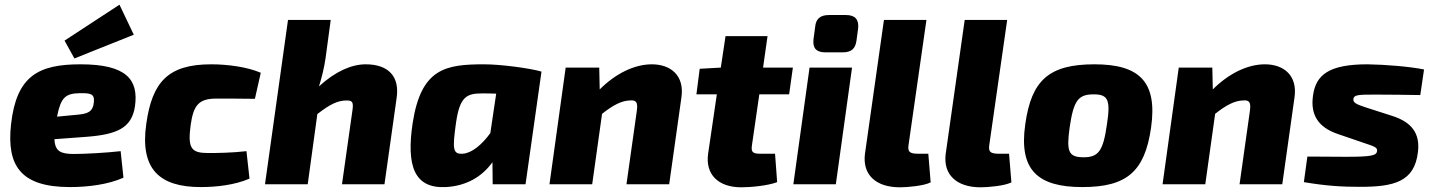

<svg xmlns="http://www.w3.org/2000/svg" viewBox="-20 -785 6109 818"><path d="M550 -637 489 -765 255 -612 297 -536ZM323 -511C144 -511 50 -462 27 -255C8 -81 66 12 278 12C352 12 439 2 506 -28L494 -141C434 -134 340 -129 296 -129C240 -129 214 -139 212 -192L347 -202C478 -212 541 -239 555 -332C571 -446 519 -511 323 -511ZM380 -350C376 -307 352 -300 307 -296L223 -288C239 -369 258 -387 320 -388C370 -389 383 -383 380 -350Z M880 -511C697 -511 628 -437 603 -256C576 -64 660 12 835 12C903 12 981 3 1043 -24L1030 -141C970 -134 906 -133 868 -133C796 -133 779 -151 792 -250C804 -340 829 -365 903 -365C942 -365 999 -365 1066 -364L1091 -475C1033 -500 949 -511 880 -511Z M1538 -511C1479 -511 1410 -482 1339 -417C1350 -452 1361 -495 1367 -537L1389 -700H1207L1109 0H1291L1332 -299C1386 -341 1419 -357 1457 -357C1481 -357 1486 -350 1482 -318L1437 0H1618L1670 -369C1683 -460 1634 -511 1538 -511Z M2043 -511C1878 -511 1774 -494 1738 -260C1711 -79 1744 19 1880 12C1966 7 2033 -31 2078 -94L2079 0H2219L2287 -480C2240 -494 2114 -511 2043 -511ZM1951 -130C1909 -128 1907 -149 1923 -263C1939 -374 1969 -387 2034 -387C2054 -387 2074 -387 2094 -386L2069 -218C2033 -168 1989 -132 1951 -130Z M2757 -511C2683 -511 2603 -472 2535 -404L2533 -497H2390L2321 0H2503L2545 -300C2595 -340 2631 -356 2663 -357C2692 -360 2698 -348 2693 -312L2649 0H2831L2883 -369C2897 -463 2838 -511 2757 -511Z M3215 -383H3342L3358 -497H3231L3250 -631H3071L3051 -497L2961 -492L2947 -383H3034L2997 -131C2984 -42 3040 13 3138 13C3175 13 3249 7 3291 -9L3282 -130H3220C3185 -130 3179 -138 3184 -169Z M3584 -721H3512C3475 -721 3456 -705 3453 -671L3446 -619C3441 -580 3458 -562 3496 -562H3570C3607 -562 3624 -577 3629 -612L3636 -664C3640 -702 3623 -721 3584 -721ZM3610 -497H3429L3360 0H3541Z M3927 -700H3746L3665 -129C3654 -41 3711 13 3814 13C3845 13 3916 7 3945 -8L3935 -130H3893C3855 -130 3846 -138 3851 -169Z M4271 -700H4090L4009 -129C3998 -41 4055 13 4158 13C4189 13 4260 7 4289 -8L4279 -130H4237C4199 -130 4190 -138 4195 -169Z M4643 -511C4450 -511 4374 -444 4348 -255C4320 -60 4402 12 4591 12C4781 12 4857 -54 4884 -241C4912 -437 4834 -511 4643 -511ZM4640 -383C4701 -383 4712 -359 4696 -255C4680 -142 4660 -115 4597 -115C4532 -115 4523 -139 4537 -241C4554 -358 4574 -383 4640 -383Z M5369 -511C5295 -511 5215 -472 5147 -404L5145 -497H5002L4933 0H5115L5157 -300C5207 -340 5243 -356 5275 -357C5304 -360 5310 -348 5305 -312L5261 0H5443L5495 -369C5509 -463 5450 -511 5369 -511Z M5806 -511C5643 -511 5586 -467 5574 -378C5563 -301 5591 -244 5680 -214L5791 -176C5836 -161 5849 -157 5847 -141C5844 -122 5822 -117 5713 -117C5657 -117 5580 -118 5550 -118L5535 -9C5631 7 5696 11 5773 11C5919 11 6006 -10 6021 -137C6031 -218 5993 -265 5912 -291L5797 -328C5757 -341 5744 -348 5746 -364C5749 -381 5767 -382 5839 -382C5902 -382 5966 -381 6031 -380L6047 -489C5989 -501 5883 -510 5806 -511Z"/></svg>

Font: Exo 2 Extra Bold
Style: Italic
Weight: 800
Italic angle: -8°
Designer: Natanael Gama
Version: Version 1.001;PS 001.001;hotconv 1.0.88;makeotf.lib2.5.64775